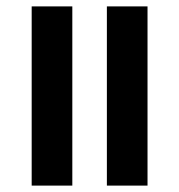

<svg xmlns="http://www.w3.org/2000/svg" viewBox="-20 -580 560 600"><path d="M314 0H441V-560H314ZM79 0H206V-560H79Z"/></svg>

Font: Noto Serif Tamil Condensed SemiBold
Style: Regular
Weight: 600
Width: 3
Designer: Indian Type Foundry, Tom Grace, and the Monotype Design Team
Foundry: Monotype Imaging Inc.
Version: Version 2.004